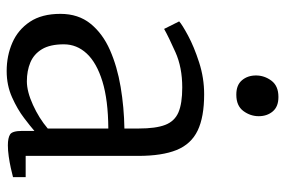

<svg xmlns="http://www.w3.org/2000/svg" viewBox="-156 -666 834 561"><g transform="rotate(90 260.5 -386.0)"><path d="M188 11Q143.5 11 105.5 -5.5Q67.5 -22 44.2 -56.8Q21 -91.5 21 -146Q21 -198.5 49.8 -234Q78.5 -269.5 126.8 -290.8Q175 -312 234.5 -322Q294 -332 356 -333V-375Q356 -424.5 345.5 -452Q335 -479.5 309 -490.8Q283 -502 236 -502Q177.5 -502 133.2 -482.2Q89 -462.5 65 -449L43 -493Q52 -501.5 84.5 -519Q117 -536.5 162.5 -551.2Q208 -566 256 -566Q322.5 -566 362 -547Q401.5 -528 418.8 -485.5Q436 -443 436 -373V-44.5H498V-7.5Q487 -4.5 471 -1Q455 2.5 437.5 5Q420 7.5 405 7.5Q383.5 7.5 373.2 1Q363 -5.5 363 -34.5V-70Q350.5 -59 325.2 -39.8Q300 -20.5 265 -4.8Q230 11 188 11ZM218 -48Q248 -48 287 -65.8Q326 -83.5 356 -109V-286Q273 -285.5 218.5 -268.8Q164 -252 137 -223Q110 -194 110 -156Q110 -116 124.2 -92.2Q138.5 -68.5 163 -58.2Q187.5 -48 218 -48ZM256.5 -660Q229 -660 215 -676.5Q201 -693 201 -717.5Q201 -742 216.2 -762.5Q231.5 -783 263.5 -783H264.5Q292 -783 306 -766.5Q320 -750 320 -725.5Q320 -701 304.8 -680.5Q289.5 -660 257.5 -660Z"/></g></svg>

Font: Merriweather Light
Style: Regular
Weight: 300
Designer: Eben Sorkin
Foundry: Eben Sorkin
Version: Version 2.100